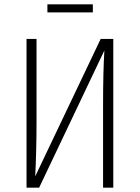

<svg xmlns="http://www.w3.org/2000/svg" viewBox="-20 -863 643 883"><path d="M501 0H454V-375Q454 -532 460 -631L160 0H102V-684H148V-307Q148 -172 142 -52L443 -684H501ZM407 -806H198V-843H407Z"/></svg>

Font: Fira Sans Condensed ExtraLight
Style: Regular
Weight: 275
Width: 3
Designer: Carrois Corporate & Edenspiekermann AG
Foundry: Carrois Corporate GbR & Edenspiekermann AG
Version: Version 4.203